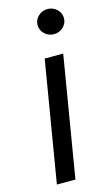

<svg xmlns="http://www.w3.org/2000/svg" viewBox="-117 -795 484 839"><g transform="rotate(-15 124.5 -375.5)"><path d="M31.2 0 122.2 -545.5H206L115.1 0ZM231.7 -654.5Q214.1 -637.8 189.6 -637.8Q165.1 -637.8 147.5 -654.5Q130 -671.2 130 -694.6Q130 -718 147.5 -734.7Q165.1 -751.4 189.6 -751.4Q214.1 -751.4 231.7 -734.7Q249.3 -718 249.3 -694.6Q249.3 -671.2 231.7 -654.5Z"/></g></svg>

Font: Karasuma Gothic
Style: Italic
Weight: 400
Italic angle: -9.39999°
Designer: Rasmus Andersson / Ryoko Nishizuka
Foundry: Genbu
Version: Version 1.00